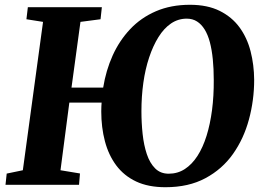

<svg xmlns="http://www.w3.org/2000/svg" viewBox="-20 -773 1108 803"><path d="M672 10Q600 10 549.2 -14Q498.5 -38 466.2 -81.2Q434 -124.5 418.8 -182.2Q403.5 -240 403.5 -307Q403.5 -320 404 -328.5Q404.5 -337 405 -344H270L233 -61L314.5 -47.5L310.5 0H3L8 -47L75.5 -61L160 -681.5L90.5 -692.5L96.5 -743H406L400.5 -692.5L316.5 -681.5L279 -406.5H411.5Q423 -478.5 451.2 -541Q479.5 -603.5 524.5 -651.2Q569.5 -699 632.2 -726Q695 -753 774.5 -753Q847.5 -753 898.8 -727.5Q950 -702 981.8 -658.5Q1013.5 -615 1028 -558.5Q1042.5 -502 1043 -439.5Q1043 -354 1021.2 -273.5Q999.5 -193 954.5 -129.2Q909.5 -65.5 839.2 -27.8Q769 10 672 10ZM685.5 -46.5Q723 -46.5 753 -66Q783 -85.5 805.8 -120.8Q828.5 -156 843.8 -204.8Q859 -253.5 866.8 -312.8Q874.5 -372 874 -438.5Q874 -485.5 870 -525.2Q866 -565 857.8 -596.2Q849.5 -627.5 836 -649.5Q822.5 -671.5 804 -683.2Q785.5 -695 761 -695Q725 -695 695.2 -674.8Q665.5 -654.5 642.8 -618Q620 -581.5 603.8 -532.8Q587.5 -484 579.5 -426.8Q571.5 -369.5 571.5 -308Q571.5 -259 576.5 -212.5Q581.5 -166 594 -128.5Q606.5 -91 628.8 -68.8Q651 -46.5 685.5 -46.5Z"/></svg>

Font: Merriweather 24pt ExtraBold
Style: Italic
Weight: 800
Italic angle: -7.8°
Version: Version 2.101